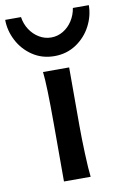

<svg xmlns="http://www.w3.org/2000/svg" viewBox="-86 -807 551 858"><g transform="rotate(-10 189.5 -378.5)"><path d="M244.6 -231.9Q244.6 -178.2 247.3 -107.2Q250 -36.1 254.4 0H133.3V-258.8Q133.3 -439 126 -498H244.6ZM189.5 -559.1Q133.8 -559.1 90.6 -587.9Q47.4 -616.7 23.7 -662.6Q0 -708.5 0 -756.8H71.8Q76.2 -725.6 93 -699.7Q109.9 -673.8 135.3 -658.7Q160.6 -643.6 189.5 -643.6Q218.8 -643.6 243.9 -658.7Q269 -673.8 285.6 -699.7Q302.2 -725.6 307.1 -756.8H379.4Q379.4 -708.5 355.7 -662.8Q332 -617.2 288.6 -588.1Q245.1 -559.1 189.5 -559.1Z"/></g></svg>

Font: Lesson One Medium
Style: Regular
Weight: 500
Designer: But Ko, Victor Gaultney, Annie Olsen, Julie Remington, Don Collingsworth, Eric Hays, Becca Hirsbrunner
Version: Version 1.100